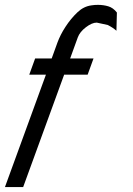

<svg xmlns="http://www.w3.org/2000/svg" viewBox="-23 -762 541 782"><path d="M238.3 -458H334L357.9 -523.9H262.7L293.9 -609.9C299.3 -624.5 310.1 -638.2 326.7 -650.9C343.3 -663.6 357.9 -669.9 371.1 -669.9L416 -660.2C431.2 -652.3 442.9 -644.5 451.2 -636.7L453.1 -710.9C442.9 -724.1 431.2 -732.4 418 -736.3C404.8 -740.2 390.6 -742.2 376 -742.2C367.2 -742.2 358.9 -741.7 349.6 -740.2C328.1 -737.3 309.6 -728 293 -712.4C274.4 -694.8 258.3 -675.3 243.7 -652.8C229 -630.4 218.8 -609.4 211.4 -589.8L187.5 -523.9H120.1L96.2 -458H164.1L-2.9 0H71.3Z"/></svg>

Font: Tuffy
Style: Regular
Weight: 500
Designer: Thatcher Ulrich, Karoly Barta and Michael Everson
Version: Version 001.270